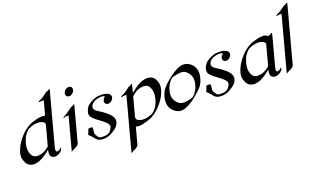

<svg xmlns="http://www.w3.org/2000/svg" viewBox="-94 -1159 3168 1901"><g transform="rotate(-20 1490.0 -208.5)"><path d="M166.4 -350.6C182.6 -358.4 218.9 -373.5 257 -373.5C284.8 -373.5 305 -366.7 318.7 -357.9C326.2 -353 331.3 -344.7 333 -334.5L275.4 -119.6C261.4 -107.4 242.4 -93.3 231 -86.9C214.7 -77.1 182.4 -65.9 152.6 -65.9C129.6 -65.9 108.5 -72.8 95.9 -91.3C83 -110.7 74.3 -135.9 74.3 -167.9C74.3 -185 76.8 -204 82.5 -225.1C85.7 -237.3 90.9 -251 96 -264.6C113.1 -306.6 144.7 -340.8 166.4 -350.6ZM483.7 -647.5C480.3 -647.5 476.3 -647 464.8 -638.7C458.1 -633.8 447.2 -633.3 447.2 -633.3L396.5 -595.2C374.8 -580.1 343.5 -570.8 341.5 -566.9C339.9 -562.5 351 -558.6 354.4 -558.6C357.4 -558.6 360 -563 360 -563H394.2L354.4 -414.6C343.7 -418.5 333 -418.5 319.3 -418.5C298.8 -418.5 279.1 -416 220.7 -398.4C118.4 -366.7 45.8 -263.2 22.3 -217.3C10 -193.4 1.6 -172.9 -3.1 -155.3C-7.1 -140.4 -8.9 -127.3 -8.9 -115.3C-8.9 -92 -2.3 -72.9 6.6 -53.2C23.1 -18.1 52.4 0 90.5 0C129.1 0 177.1 -19 227.4 -57.1C238.4 -65.4 253 -76.2 266.9 -87.9C262.9 -73.2 261.2 -60.7 261.2 -50.2C261.2 -12.3 284.3 0 312.2 0C349.8 0 386.2 -32.2 391.9 -53.2C394.4 -62.5 390.7 -65.4 390.3 -65.4C389.6 -61 362.9 -40 347.8 -40C337.5 -40 333.6 -49.9 333.6 -62.4C333.6 -69.3 334.8 -77.1 336.8 -84.5L484 -633.8C485.5 -639.7 486.2 -643 486.2 -644.9C486.2 -647.2 485.3 -647.5 483.7 -647.5Z M661.6 -423.3C656.2 -423.3 648.1 -417 641.6 -412.6C635.4 -407.7 624.5 -407.2 624.5 -407.2C624.5 -407.2 598.4 -386.2 573.2 -368.7C549.2 -352.1 518.1 -337.9 516.7 -333C515.7 -329.1 528.2 -332 531.1 -332C534.6 -332 537.3 -336.9 537.3 -336.9H573.9L480 13.7C496.3 -5.4 556.1 -17.1 563.6 -44.9L654.6 -384.8C657.5 -395.5 662.9 -413.3 662.9 -420.3C662.9 -422.2 662.5 -423.3 661.6 -423.3ZM702.1 -558.1C703.1 -562.1 703.6 -566 703.6 -569.6C703.6 -588.4 690.3 -602.1 669.9 -602.1C645 -602.1 620.2 -582.5 613.7 -558.1C612.6 -554.1 612.1 -550.2 612.1 -546.5C612.1 -527.6 625.4 -513.7 646.2 -513.7C670.6 -513.7 695.5 -533.7 702.1 -558.1Z M1039 -378.4C1028.9 -408.2 982.8 -418.5 947.7 -418.5C902.3 -418.5 895 -417 850.1 -397C826.1 -385.7 801.4 -370.1 788.8 -354C779.3 -340.3 770.6 -324.2 766.1 -307.6C763.9 -299.3 762.6 -291 762.6 -283.1C762.6 -269.3 766.5 -256.5 775.6 -246.6C800 -219.2 824.9 -200.7 864.9 -171.4C893 -150.6 926.5 -124.5 926.5 -97.6C926.5 -94.9 926.1 -92.1 925.4 -89.4C921.2 -73.7 904.6 -44.4 882.7 -33.7C863.3 -24.3 849.1 -23.4 831.7 -23.4C792.5 -23.4 778.4 -22.6 755.1 -75.2C753.2 -79.6 752.5 -84.6 752.5 -90.1C752.5 -103.8 756.9 -119.8 756.9 -132.9C756.9 -136.6 756.6 -140 755.7 -143.1C754.2 -148.5 745.2 -149.9 736 -149.9C725.2 -149.9 714 -148 714 -148L690.5 -89.4C690.5 -89.4 723.8 -58.6 736.3 -41.5C747.8 -22.5 769.1 0 821.4 0C845.3 0 876.7 -5.9 903.5 -20.5C930.7 -36.1 983.1 -62.5 996.4 -111.8C998.2 -118.6 999 -125.1 999 -131.4C999 -181.5 946.5 -219.4 903.9 -251.5C876.2 -272.2 823.3 -293.3 823.3 -327C823.3 -329.9 823.7 -332.9 824.5 -335.9C832.7 -366.7 867.1 -385.7 880.6 -390.6C891 -394.5 917.1 -400.9 940 -400.9C943.9 -400.9 947.3 -400.9 951.1 -400.4C961.6 -399.4 970.3 -395.5 976.8 -390.6C963.9 -382.3 954.2 -370.1 950.3 -355.5C949.3 -351.6 948.8 -347.8 948.8 -344.2C948.8 -325.3 962.5 -311.5 983.5 -311.5C1007.4 -311.5 1032.6 -331.1 1039.2 -355.5C1040.3 -359.6 1040.9 -363.6 1040.9 -367.4C1040.9 -371.3 1040.3 -375 1039 -378.4Z M1288.8 -334C1315.9 -349.6 1350.4 -354.5 1367 -354.5C1390.5 -354.5 1411.7 -348.1 1423.3 -329.6C1436.6 -309.8 1445 -284.7 1445 -253.3C1445 -236 1442.4 -216.7 1436.7 -195.3C1433.3 -182.6 1429.3 -169.4 1423.3 -156.2C1405.9 -113.3 1374.9 -79.6 1353.1 -69.3C1317.4 -52.7 1286.6 -46.9 1262.1 -46.9C1234.8 -46.9 1214.3 -54.2 1201.3 -62C1191.8 -68.2 1186.3 -78.4 1186.3 -91.6C1186.3 -94.2 1186.5 -96.9 1186.9 -99.6L1239.8 -296.9C1254.1 -310.1 1275.9 -326.2 1288.8 -334ZM1115 168.9 1161.9 -6.3C1168.6 -3.9 1176.3 0 1199.3 0C1220.8 0 1240.5 -4.4 1298.6 -22.5C1401.8 -54.2 1474 -157.7 1497.9 -203.1C1509.6 -227.1 1517.4 -247.1 1522.3 -265.1C1526.3 -279.9 1528 -293.1 1528 -305.1C1528 -328.5 1521.5 -347.9 1512.5 -367.2C1496.7 -402.8 1466.7 -418.5 1428.6 -418.5C1389.5 -418.5 1342.5 -401.4 1291.8 -363.3L1248.4 -329.1L1262.5 -381.8C1268 -402 1270.3 -411.8 1270.3 -415.9C1270.3 -417.7 1269.8 -418.5 1268.9 -418.5C1265 -418.5 1260.1 -414.6 1248.8 -407.2C1242.8 -402.8 1231.6 -401.4 1231.6 -401.4C1231.6 -401.4 1205.6 -380.9 1180.6 -363.8C1156.3 -346.2 1127.1 -339.4 1125.8 -334.5C1124.8 -330.6 1135.6 -327.1 1138.5 -327.1C1141.9 -327.1 1145 -333 1145 -333H1181.6L1030.9 229.5C1047.2 210.4 1106.7 199.7 1115 168.9Z M1687.8 -345.2C1729.4 -355 1750 -356.9 1762.2 -356.9C1782.7 -356.9 1801.1 -352.5 1814 -340.8C1840.2 -319.4 1863.5 -289 1863.5 -241.4C1863.5 -227.2 1861.4 -211.4 1856.7 -193.8C1845.7 -152.8 1829.8 -124.5 1801.2 -96.2C1792.6 -87.9 1779 -80.6 1767.6 -78.1C1741.5 -71.8 1715.7 -66.9 1692.3 -66.9C1672.3 -66.9 1654.3 -70.8 1640.3 -82.5C1614.3 -104.1 1590.6 -134.1 1590.6 -181.6C1590.6 -195.3 1592.6 -210.6 1597.2 -227.5C1608.5 -270 1626.2 -301.3 1655.8 -329.6C1663.8 -337.9 1675.9 -342.8 1687.8 -345.2ZM1854.6 -124C1874.4 -141.6 1893.2 -162.6 1904.1 -183.1C1913.1 -200.2 1920.6 -219.2 1925.8 -238.8C1930.4 -255.8 1933.2 -273.5 1933.2 -291C1933.2 -329.2 1920.1 -366.9 1884 -396C1860.3 -415 1835.9 -422.4 1812.4 -422.4C1790.5 -422.4 1764.2 -418.9 1703.6 -382.3C1669.3 -361.8 1614.6 -314.5 1602.7 -302.7C1581.5 -282.2 1561.6 -260.7 1550.8 -240.2C1541.8 -223.1 1533.9 -204.6 1528.5 -184.6C1524 -167.7 1521.3 -150.1 1521.3 -132.6C1521.3 -94.4 1534.3 -56.6 1570.5 -27.8C1594.1 -8.3 1618.2 0 1641.7 0C1684.6 0 1724.8 -25.9 1750.8 -41C1790.5 -65.4 1846.3 -116.7 1854.6 -124Z M2282.6 -378.4C2272.6 -408.2 2226.5 -418.5 2191.3 -418.5C2145.9 -418.5 2138.7 -417 2093.8 -397C2069.8 -385.7 2045.1 -370.1 2032.4 -354C2022.9 -340.3 2014.2 -324.2 2009.8 -307.6C2007.5 -299.3 2006.3 -291 2006.3 -283.1C2006.3 -269.3 2010.1 -256.5 2019.3 -246.6C2043.7 -219.2 2068.5 -200.7 2108.5 -171.4C2136.6 -150.6 2170.1 -124.5 2170.1 -97.6C2170.1 -94.9 2169.8 -92.1 2169.1 -89.4C2164.9 -73.7 2148.2 -44.4 2126.3 -33.7C2107 -24.3 2092.8 -23.4 2075.3 -23.4C2036.2 -23.4 2022 -22.6 1998.8 -75.2C1996.8 -79.6 1996.1 -84.6 1996.1 -90.1C1996.1 -103.8 2000.6 -119.8 2000.6 -132.9C2000.6 -136.6 2000.2 -140 1999.4 -143.1C1997.9 -148.5 1988.9 -149.9 1979.6 -149.9C1968.9 -149.9 1957.7 -148 1957.7 -148L1934.2 -89.4C1934.2 -89.4 1967.5 -58.6 1980 -41.5C1991.5 -22.5 2012.8 0 2065 0C2089 0 2120.3 -5.9 2147.2 -20.5C2174.3 -36.1 2226.8 -62.5 2240 -111.8C2241.8 -118.6 2242.7 -125.1 2242.7 -131.4C2242.7 -181.5 2190.1 -219.4 2147.5 -251.5C2119.8 -272.2 2066.9 -293.3 2066.9 -327C2066.9 -329.9 2067.3 -332.9 2068.1 -335.9C2076.4 -366.7 2110.8 -385.7 2124.3 -390.6C2134.6 -394.5 2160.7 -400.9 2183.7 -400.9C2187.6 -400.9 2191 -400.9 2194.8 -400.4C2205.3 -399.4 2214 -395.5 2220.5 -390.6C2207.5 -382.3 2197.9 -370.1 2194 -355.5C2192.9 -351.6 2192.4 -347.8 2192.4 -344.2C2192.4 -325.3 2206.2 -311.5 2227.1 -311.5C2251 -311.5 2276.3 -331.1 2282.8 -355.5C2283.9 -359.6 2284.5 -363.6 2284.5 -367.4C2284.5 -371.3 2283.9 -375 2282.6 -378.4Z M2743.1 -418.5C2740.1 -418.5 2734.5 -415.5 2724.3 -408.7C2719.5 -405.3 2703.1 -400.4 2695.7 -398.4C2688.3 -414.6 2670.3 -418.5 2647.4 -418.5C2608.3 -418.5 2585.8 -411.1 2541.9 -398.4C2439.7 -366.7 2366.7 -262.2 2343.5 -217.3C2331.2 -193.4 2322.8 -172.9 2317.9 -154.8C2314 -140.1 2312.3 -127.2 2312.3 -115.4C2312.3 -92.1 2318.9 -73 2327.8 -53.2C2344.2 -17.6 2373.6 0 2411.7 0C2450.3 0 2498.2 -18.6 2548.6 -57.1C2559.6 -65.4 2574.2 -76.2 2588.1 -87.9L2587.2 -84.5C2583.6 -71 2581.9 -59.4 2581.9 -49.6C2581.9 -12.5 2605.2 0 2633.4 0C2671 0 2707.3 -31.7 2712.9 -52.7C2715.6 -62.5 2712 -65.4 2711.5 -65.4C2710.8 -61 2683.9 -39.1 2668.8 -39.1C2658.7 -39.1 2655 -48.8 2655 -61C2655 -68.3 2656.3 -76.5 2658.3 -84L2741 -392.6C2743.3 -401 2745.1 -409.2 2745.1 -414C2745.1 -416.8 2744.5 -418.5 2743.1 -418.5ZM2654.7 -334.5 2597.1 -119.6C2583.4 -106.9 2563.7 -93.3 2552.2 -86.9C2535.9 -77.1 2503.6 -65.9 2473.8 -65.9C2450.9 -65.9 2429.5 -71.8 2417.1 -91.3C2404.2 -110.7 2395.5 -135.9 2395.5 -167.9C2395.5 -185 2398 -204 2403.7 -225.1C2406.9 -237.3 2411.9 -250.5 2417.2 -264.6C2434.3 -306.6 2465.9 -340.8 2487.6 -350.6C2505.4 -358.9 2540.6 -373.5 2579.2 -373.5C2606 -373.5 2626.2 -366.7 2639.9 -357.9C2647.4 -353 2653.5 -344.7 2654.7 -334.5Z M2986.2 -630.9C2988.2 -638.3 2989.6 -642.9 2989.6 -645.3C2989.6 -646.8 2989 -647.5 2987.7 -647.5C2982.3 -647.5 2974.3 -641.1 2968.2 -636.7C2961.7 -632.3 2950.8 -631.8 2950.8 -631.8C2950.8 -631.8 2924.2 -610.8 2899.1 -593.8C2877.8 -578.1 2846 -568.8 2844.8 -564.5C2843.7 -560.1 2854.6 -557.1 2858 -557.1C2861 -557.1 2863.6 -561.5 2863.6 -561.5H2899.2L2744.7 15.1C2761.2 -4.4 2821.3 -15.6 2828.8 -43.5Z"/></g></svg>

Font: Pierce
Style: Oblique
Weight: 400
Italic angle: -15°
Version: Version 0.2.0